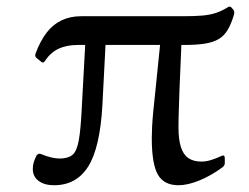

<svg xmlns="http://www.w3.org/2000/svg" viewBox="-20 -540 736 568"><path d="M140 8Q111 8 94 -5Q77 -18 77 -40Q77 -51 80 -60.5Q83 -70 88 -80Q94 -88 102 -84Q119 -77 132.5 -74Q146 -71 156 -71Q181 -71 194 -81.5Q207 -92 213 -124.5Q219 -157 222 -223L234 -443H294L283 -230Q276 -103 241 -47.5Q206 8 140 8ZM508 8Q465 8 447 -23.5Q429 -55 429 -132Q429 -147 430 -166Q431 -185 433.5 -211.5Q436 -238 440 -274L457 -441H518L511 -275Q510 -244 509 -215.5Q508 -187 508 -163Q508 -128 515 -105.5Q522 -83 537 -72.5Q552 -62 576 -62Q589 -62 604 -66.5Q619 -71 636 -79Q644 -83 645 -73V-60Q646 -51 638 -45Q604 -20 569.5 -6Q535 8 508 8ZM113 -360Q108 -351 101 -358L90 -367Q82 -372 85 -381Q99 -419 118 -443.5Q137 -468 162.5 -480Q188 -492 220 -492H521Q556 -492 579 -494Q602 -496 619.5 -502Q637 -508 653 -518Q661 -524 667 -515L669 -513Q675 -507 672 -496Q664 -469 653.5 -451.5Q643 -434 627 -424.5Q611 -415 586.5 -411Q562 -407 526 -407H211Q177 -407 153.5 -396Q130 -385 113 -360Z"/></svg>

Font: Hahmlet
Style: Regular
Weight: 400
Designer: Minjoo Ham & Mark Frömberg
Foundry: hypertype
Version: Version 1.002